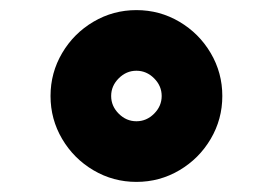

<svg xmlns="http://www.w3.org/2000/svg" viewBox="-20 -790 540 380"><path d="M80 -600Q80 -646 103 -685Q126 -724 165 -747Q204 -770 250 -770Q296 -770 335 -747Q374 -724 397 -685Q420 -646 420 -600Q420 -554 397 -515Q374 -476 335 -453Q296 -430 250 -430Q204 -430 165 -453Q126 -476 103 -515Q80 -554 80 -600ZM300 -600Q300 -620 285 -635Q270 -650 250 -650Q230 -650 215 -635Q200 -620 200 -600Q200 -580 215 -565Q230 -550 250 -550Q270 -550 285 -565Q300 -580 300 -600Z"/></svg>

Font: Dashboard
Style: Regular
Weight: 400
Designer: jaiki
Version: Version 1.000